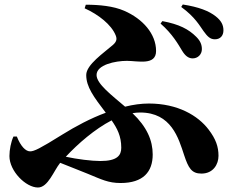

<svg xmlns="http://www.w3.org/2000/svg" viewBox="-20 -790 1040 855"><path d="M695 -685C748 -639 774 -592 791 -564C805 -541 819 -531 836 -530C861 -529 879 -548 879 -571C879 -590 873 -607 854 -626C820 -660 778 -682 703 -696ZM520 -132C520 -98 502 -73 427 -73C388 -73 324 -81 273 -92C328 -151 402 -215 477 -254C502 -218 520 -184 520 -132ZM357 -753C419 -725 476 -680 495 -633C501 -618 501 -606 483 -590C443 -555 364 -502 364 -456C364 -403 397 -359 451 -288C383 -263 316 -227 258 -191C157 -128 132 -116 114 -116C94 -116 72 -139 55 -182H40C29 -159 22 -123 22 -95C22 -28 95 45 149 45C194 45 219 -29 248 -65C292 -47 335 -31 371 -16C432 9 462 25 517 25C618 25 660 -25 660 -102C660 -165 634 -225 570 -286C582 -288 593 -289 604 -289C743 -289 775 -175 800 -99C819 -42 833 -17 877 -17C930 -17 953 -59 953 -96C953 -137 941 -171 909 -213C862 -275 772 -329 643 -329C609 -329 573 -324 537 -315C479 -365 410 -416 410 -456C410 -502 494 -519 545 -519C594 -519 675 -497 675 -563C675 -639 616 -706 533 -742C485 -763 422 -769 362 -769ZM787 -759C849 -714 870 -674 886 -652C904 -627 916 -615 937 -615C961 -615 975 -631 975 -655C975 -679 965 -698 941 -717C911 -741 865 -759 794 -770Z"/></svg>

Font: Noto Serif TC Black
Style: Regular
Weight: 900
Version: Version 1.001;PS 1.001;hotconv 16.6.54;makeotf.lib2.5.65590